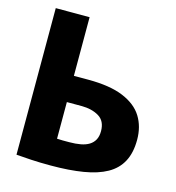

<svg xmlns="http://www.w3.org/2000/svg" viewBox="-109 -821 840 918"><g transform="rotate(15 311.5 -361.5)"><path d="M225 5.2Q170.7 5.2 128.1 2.7Q85.5 0.2 54 -2.5V-728H221.5V-437.7H292.7Q400.7 -437.7 466.7 -410.2Q532.7 -382.7 562.7 -334.2Q592.8 -285.7 592.8 -220.5Q592.8 -156.3 569.7 -112.7Q546.7 -69.2 500.8 -43.4Q455 -17.7 386.2 -6.3Q317.3 5.2 225 5.2ZM281.8 -125.5Q313.2 -125.5 338 -130.1Q362.8 -134.7 379.9 -145.3Q397 -156 406.2 -173.2Q415.3 -190.3 415.3 -215.5Q415.3 -265.8 380.3 -286.8Q345.3 -307.8 293.7 -307.8H221.5V-126.5Q235.8 -125.5 249.5 -125.5Q263.2 -125.5 281.8 -125.5Z"/></g></svg>

Font: Murecho Thin
Style: Regular
Weight: 100
Designer: Neil Summerour
Foundry: Positype
Version: Version 1.010